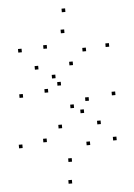

<svg xmlns="http://www.w3.org/2000/svg" viewBox="-63 -799 746 1068"><g transform="rotate(-5 310.0 -265.0)"><path d="M65.8 -277.5V-297.5H45.8V-277.5ZM267.4 -89.2V-109.2H247.4V-89.2ZM414.7 17.7V-2.3H394.7V17.7ZM305.8 101.3V81.3H285.8V101.3ZM176.2 -19.5V-39.5H156.2V-19.5ZM38.8 1.8V-18.2H18.8V1.8ZM296.2 222V202H276.2V222ZM563.8 3.8V-16.2H543.8V3.8ZM343.1 -195.5V-215.5H323.1V-195.5ZM207.6 -293.9V-313.9H187.6V-293.9ZM255.2 -369.3V-389.3H235.2V-369.3ZM164.6 -426.4V-446.4H144.6V-426.4ZM578.7 -246.8V-266.8H558.7V-246.8ZM358 -433.5V-453.5H338V-433.5ZM222.1 -537.8V-557.8H202.1V-537.8ZM326.2 -615.5V-635.5H306.2V-615.5ZM437.5 -504.1V-524.1H417.5V-504.1ZM567.6 -517.8V-537.8H547.6V-517.8ZM341.6 -731.6V-751.6H321.6V-731.6ZM80.8 -529.2V-549.2H60.8V-529.2ZM281.9 -326.8V-346.8H261.9V-326.8ZM429.1 -228.4V-248.4H409.1V-228.4ZM396.5 -163V-183H376.5V-163ZM483.9 -93.1V-113.1H463.9V-93.1Z"/></g></svg>

Font: Monaspace Krypton Dots Var
Style: Regular
Weight: 400
Designer: Riley Cran and the Lettermatic Team
Version: Version 1.100 (Monaspace Krypton Dots)